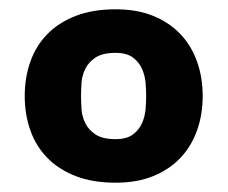

<svg xmlns="http://www.w3.org/2000/svg" viewBox="-20 -582 490 413"><path d="M33.2 -375.5Q33.2 -415.5 45.4 -449.7Q57.6 -483.9 82 -508.8Q106.4 -533.7 143.1 -547.9Q179.7 -562 229 -562Q274.4 -562 309.3 -547.9Q344.2 -533.7 367.9 -508.8Q391.6 -483.9 403.8 -449.7Q416 -415.5 416 -375.5Q416 -335.4 403.8 -301.3Q391.6 -267.1 367.9 -242.2Q344.2 -217.3 309.3 -203.1Q274.4 -189 229 -189Q179.7 -189 143.1 -203.1Q106.4 -217.3 82 -242.2Q57.6 -267.1 45.4 -301.3Q33.2 -335.4 33.2 -375.5ZM294.4 -375.5Q294.4 -387.2 293.2 -403.1Q292 -418.9 285.6 -433.6Q279.3 -448.2 265.9 -458.3Q252.4 -468.3 228.5 -468.3Q200.7 -468.3 185.5 -458.3Q170.4 -448.2 163.3 -433.6Q156.2 -418.9 155.3 -403.1Q154.3 -387.2 154.3 -375.5Q154.3 -363.8 155.3 -347.9Q156.2 -332 163.3 -317.4Q170.4 -302.7 185.5 -292.7Q200.7 -282.7 228.5 -282.7Q252.4 -282.7 265.9 -292.7Q279.3 -302.7 285.6 -317.4Q292 -332 293.2 -347.9Q294.4 -363.8 294.4 -375.5Z"/></svg>

Font: Francois One
Style: Regular
Weight: 400
Designer: Vernon Adams
Foundry: vernon adams
Version: Version 1.000